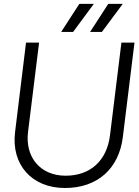

<svg xmlns="http://www.w3.org/2000/svg" viewBox="-20 -944 705 976"><path d="M310.1 11.7C475.1 11.7 585 -86.4 604.5 -248L663.6 -727.5H597.2L539.1 -255.9C523.4 -127.9 439.9 -50.8 313.5 -50.8C185.5 -50.8 106.4 -144.5 122.6 -273.9L178.7 -727.5H112.3L56.6 -272.5C36.1 -107.4 141.6 11.7 310.1 11.7ZM291 -781.7H351.6L457 -924.3H383.3ZM438 -781.7H498L604 -924.3H530.3Z"/></svg>

Font: Guggenheim Sans Display Light
Style: Italic
Weight: 300
Italic angle: -7°
Designer: Modified by Tom Baber under direction of Pentagram Design 2023
Foundry: rsms
Version: Version 1.001;Glyphs 3.1.2 (3151)